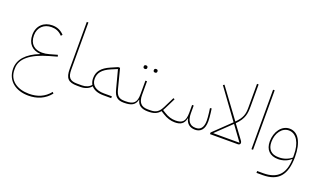

<svg xmlns="http://www.w3.org/2000/svg" viewBox="-97 -1341 3740 2245"><g transform="rotate(20 1773.0 -218.0)"><path d="M324 304C431 304 524 267 593 181L579 165C514 247 427 281 324 281C177 281 69 208 69 76V56C69 -61 177 -153 397 -215L493 -242L487 -263L391 -236C360 -227 330 -223 303 -223C209 -223 146 -275 146 -381C146 -481 215 -542 307 -542C356 -542 399 -530 443 -484L458 -501C419 -543 371 -565 311 -565C207 -565 126 -497 126 -381C126 -274 187 -209 288 -203V-200C130 -138 50 -47 50 66C50 221 170 304 324 304Z M822 0H863L873 -10V-23H813C724 -23 693 -57 693 -156V-740H673V-156C673 -40 710 0 822 0Z M863 0C920 0 969 -21 995 -56H997C1027 -20 1079 0 1147 0H1246V-23H1147C1046 -23 987 -69 987 -147C987 -220 1027 -272 1128 -315L1204 -347L1265 -115C1287 -30 1323 0 1402 0L1412 -10V-23H1402C1334 -23 1304 -49 1285 -124L1222 -369H1199L1118 -334C1009 -287 967 -229 967 -147C967 -118 974 -92 986 -71C962 -41 921 -23 873 -23L863 -13Z M1623 -456H1627C1639 -456 1648 -463 1648 -478C1648 -493 1639 -500 1627 -500H1623C1611 -500 1602 -493 1602 -478C1602 -463 1611 -456 1623 -456ZM1497 -456H1501C1513 -456 1522 -463 1522 -478C1522 -493 1513 -500 1501 -500H1497C1485 -500 1476 -493 1476 -478C1476 -463 1485 -456 1497 -456ZM1402 0C1498 0 1542 -25 1558 -94H1561C1576 -30 1621 0 1702 0L1712 -10V-23H1692C1610 -23 1572 -66 1572 -161V-329H1552V-161C1552 -58 1518 -23 1416 -23H1412L1402 -13Z M1702 0C1773 0 1817 -16 1851 -59L1889 -35C1940 -3 1990 12 2040 12C2111 12 2154 -13 2168 -84H2171C2184 -24 2226 12 2292 12C2360 12 2406 -32 2406 -134C2406 -159 2403 -198 2398 -238L2391 -289L2371 -286L2378 -235C2383 -197 2386 -158 2386 -134C2386 -47 2349 -11 2297 -11H2287C2217 -11 2182 -63 2182 -151V-249H2162V-151C2162 -44 2125 -11 2040 -11C1994 -11 1948 -24 1901 -54L1864 -77C1869 -86 1875 -95 1880 -106L1947 -241L1930 -249L1863 -114C1829 -46 1793 -23 1722 -23H1712L1702 -13Z M2475 0H2822C2842 0 2851 -13 2851 -26C2851 -43 2837 -57 2822 -78L2715 -223C2804 -313 2811 -376 2811 -472V-740H2791V-442C2791 -364 2776 -311 2703 -240L2437 -601L2421 -590L2687 -224L2475 -20ZM2834 -23H2509V-26L2699 -208Z M2991 0H3011V-740H2991Z M3141 240H3217C3412 240 3501 137 3501 -89C3501 -271 3437 -379 3330 -379C3232 -379 3161 -280 3161 -160C3161 -57 3218 3 3323 3C3381 3 3439 -19 3478 -55H3481C3477 127 3393 217 3217 217H3141ZM3330 -20H3316C3229 -20 3181 -70 3181 -160C3181 -271 3245 -356 3328 -356C3424 -356 3481 -254 3481 -109V-75C3440 -40 3384 -20 3330 -20Z"/></g></svg>

Font: IBM Plex Arabic Thin
Style: Regular
Weight: 100
Designer: Mike Abbink, Paul van der Laan, Pieter van Rosmalen, Wael Morcos, Khajak Apelian
Foundry: Bold Monday
Version: Version 1.0